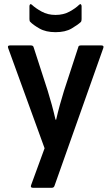

<svg xmlns="http://www.w3.org/2000/svg" viewBox="-20 -708 528 913"><path d="M137 185Q123 185 128 172L192 -3L19 -479Q14 -492 27 -492H127Q138 -492 140 -483L207 -276Q217 -244 226.5 -209Q236 -174 244 -139H247Q255 -174 264.5 -208.5Q274 -243 284 -275L352 -483Q353 -492 364 -492H462Q476 -492 471 -479L239 176Q236 185 226 185ZM244 -555Q198 -555 167.5 -572.5Q137 -590 124 -604Q120 -607 120 -617V-678Q120 -685 123.5 -687.5Q127 -690 132 -685Q149 -669 178 -653Q207 -637 244 -637Q282 -637 311 -653Q340 -669 356 -685Q361 -690 364.5 -687.5Q368 -685 368 -678V-617Q368 -607 364 -603Q350 -590 320.5 -572.5Q291 -555 244 -555Z"/></svg>

Font: Sofia Sans Semi Condensed
Style: Bold
Weight: 700
Designer: Botio Nikoltchev, Ani Petrova
Foundry: lettersoup
Version: Version 4.100; ttfautohint (v1.8.4.7-5d5b)